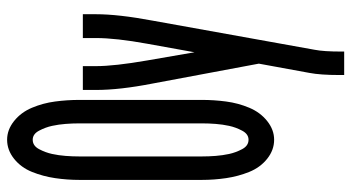

<svg xmlns="http://www.w3.org/2000/svg" viewBox="-244 -539 988 540"><g transform="rotate(-90 250.0 -269.0)"><path d="M309 205V192Q309 138 315 107L341 -35L285 -334Q267 -426 267 -493V-530H334V-493Q334 -441 350 -349L373 -216L397 -349Q413 -437 413 -493V-530H480V-493Q480 -430 462 -334L380 122Q375 147 375 198V205ZM127 8Q98 8 73.5 -11.5Q49 -31 36.5 -62Q24 -93 19 -127Q14 -161 14 -195V-540Q14 -574 19 -608Q24 -642 36.5 -673Q49 -704 73.5 -723.5Q98 -743 127 -743Q155 -743 179.5 -723.5Q204 -704 217 -673Q230 -642 234.5 -608Q239 -574 239 -540V-195Q239 -161 234.5 -127Q230 -93 217 -62Q204 -31 179.5 -11.5Q155 8 127 8ZM127 -64Q143 -64 152.5 -82Q162 -100 166 -118.5Q170 -137 171.5 -156.5Q173 -176 173 -195V-540Q173 -559 171.5 -578.5Q170 -598 166 -616.5Q162 -635 152.5 -653Q143 -671 127 -671Q110 -671 100.5 -653Q91 -635 87 -616.5Q83 -598 81.5 -578.5Q80 -559 80 -540V-195Q80 -176 81.5 -156.5Q83 -137 87 -118.5Q91 -100 100.5 -82Q110 -64 127 -64Z"/></g></svg>

Font: Iosevka SS08
Style: Regular
Weight: 400
Monospace: yes
Designer: Belleve Invis
Foundry: Belleve Invis
Version: 2.1.0; ttfautohint (v1.8.2)